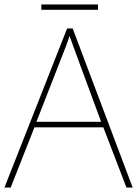

<svg xmlns="http://www.w3.org/2000/svg" viewBox="-20 -844 617 864"><path d="M435 -296H144L260 -593Q268 -613 277 -636.5Q286 -660 293 -682Q303 -654 311 -632.5Q319 -611 325 -594ZM549 0H577L307 -716H282L0 0H28L135 -271H445ZM421 -824V-800H166V-824Z"/></svg>

Font: Noto Sans UI Thin
Style: Regular
Weight: 250
Designer: Monotype Design Team
Foundry: Monotype Imaging Inc.
Version: Version 1.901